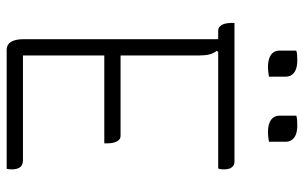

<svg xmlns="http://www.w3.org/2000/svg" viewBox="-192 -742 933 590"><g transform="rotate(90 275.0 -446.5)"><path d="M50 -700H476Q485 -700 490.5 -695Q496 -690 498 -683Q500 -676 500 -669Q500 -662 499.5 -658Q499 -654 497 -650H73Q66 -650 60.5 -655.5Q55 -661 52.5 -670Q50 -679 50 -690Q50 -692 50 -695Q50 -698 50 -700ZM120 -350H397Q405 -350 410 -344.5Q415 -339 417.5 -330Q420 -321 420 -310Q420 -309 420 -307Q420 -305 420 -303.5Q420 -302 420 -300H120ZM131 0Q125 0 119 -3Q113 -6 109 -12Q105 -18 102.5 -27.5Q100 -37 100 -49Q100 -110 100 -175.5Q100 -241 100 -307.5Q100 -374 100 -438.5Q100 -503 100 -563Q100 -623 100 -675H151L136 -645Q144 -635 147 -622Q150 -609 150 -589Q150 -525 150 -457Q150 -389 150 -320Q150 -251 150 -183Q150 -115 150 -50H472Q487 -50 493.5 -41Q500 -32 500 -16Q500 -12 499.5 -7Q499 -2 498 0ZM135 -890Q141 -892 148.5 -892.5Q156 -893 165 -893Q181 -893 192 -889Q203 -885 209 -877Q215 -869 215 -858V-806Q209 -805 201.5 -804Q194 -803 185 -803Q170 -803 158.5 -807Q147 -811 141 -819Q135 -827 135 -838ZM335 -890Q341 -892 348.5 -892.5Q356 -893 365 -893Q381 -893 392 -889Q403 -885 409 -877Q415 -869 415 -858V-806Q409 -805 401.5 -804Q394 -803 385 -803Q370 -803 358.5 -807Q347 -811 341 -819Q335 -827 335 -838Z"/></g></svg>

Font: Recursive Casual Light
Style: Regular
Weight: 300
Version: Version 1.047